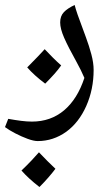

<svg xmlns="http://www.w3.org/2000/svg" viewBox="-40 -361 446 769"><path d="M111 204Q95 204 70.5 195Q46 186 21 173Q-4 160 -20 148L-7 115Q21 120 44.5 123Q68 126 88 126Q163 126 216.5 81Q270 36 298 -49Q291 -65 283.5 -80.5Q276 -96 267 -112Q233 -173 217 -209.5Q201 -246 201 -271Q201 -297 216 -312.5Q231 -328 259 -341Q263 -325 271 -302Q279 -279 288 -255.5Q297 -232 304 -212Q317 -177 326 -143Q335 -109 335 -81Q335 -3 305.5 63.5Q276 130 225 167Q173 204 111 204ZM118 388Q96 371 78 354.5Q60 338 46 322Q69 300 86 282Q103 264 116 249Q151 286 182 315Q170 331 154 349.5Q138 368 118 388ZM141 -26Q97 -59 69 -91Q95 -117 112 -135Q129 -153 139 -164Q155 -147 171.5 -130.5Q188 -114 205 -99Q194 -83 177.5 -64.5Q161 -46 141 -26Z"/></svg>

Font: Noto Naskh Arabic
Style: Regular
Weight: 400
Designer: Monotype Design Team, David Williams, Mohamad Dakak and Nizar Qandah
Foundry: Monotype Imaging Inc.
Version: Version 2.013